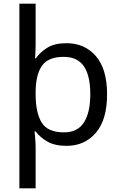

<svg xmlns="http://www.w3.org/2000/svg" viewBox="-20 -780 655 1040"><path d="M560 -269Q560 -132 499.5 -61Q439 10 340 10Q277 10 237 -13Q197 -36 173 -68H167Q168 -61 169.5 -45Q171 -29 172 -12Q173 5 173 16V240H85V-760H173V-536Q173 -522 172 -499.5Q171 -477 170 -464H174Q198 -498 237 -522Q276 -546 340 -546Q439 -546 499.5 -476Q560 -406 560 -269ZM469 -270Q469 -371 434 -421.5Q399 -472 325 -472Q243 -472 209 -426Q175 -380 173 -288V-269Q173 -170 205.5 -116.5Q238 -63 326 -63Q400 -63 434.5 -116.5Q469 -170 469 -270Z"/></svg>

Font: Noto Sans
Style: Regular
Weight: 400
Designer: Monotype Design Team
Foundry: Monotype Imaging Inc.
Version: Version 2.007